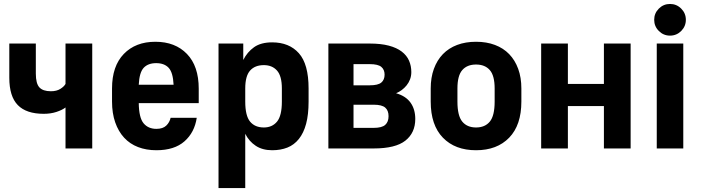

<svg xmlns="http://www.w3.org/2000/svg" viewBox="-20 -750 3545 970"><path d="M311 -207Q294 -194 265 -184.5Q236 -175 201 -175Q113 -175 70 -219Q27 -263 27 -357V-530H161V-378Q161 -328 179 -308.5Q197 -289 237 -289Q266 -289 285 -301Q304 -313 311 -326V-530H446V0H311Z M770 9Q719 9 677.5 -7Q636 -23 607 -54.5Q578 -86 562 -132Q546 -178 546 -237V-303Q546 -416 605.5 -477.5Q665 -539 765 -539Q865 -539 924.5 -477.5Q984 -416 984 -302V-229H681Q682 -155 705.5 -127Q729 -99 770 -99Q803 -99 820 -115.5Q837 -132 842 -155H974Q963 -81 912 -36Q861 9 770 9ZM769 -431Q728 -431 706 -407.5Q684 -384 681 -322H857Q854 -384 832 -407.5Q810 -431 769 -431Z M1084 -530H1209V-447Q1229 -487 1263.5 -511.5Q1298 -536 1355 -536Q1441 -536 1490 -481Q1539 -426 1539 -303V-237Q1539 -171 1526.5 -124.5Q1514 -78 1490 -48Q1466 -18 1432 -4.5Q1398 9 1355 9Q1306 9 1272 -13.5Q1238 -36 1219 -74V200H1084ZM1313 -106Q1355 -106 1379.5 -135.5Q1404 -165 1404 -237V-303Q1404 -366 1379.5 -393.5Q1355 -421 1313 -421Q1268 -421 1243.5 -393.5Q1219 -366 1219 -303V-237Q1219 -165 1243.5 -135.5Q1268 -106 1313 -106Z M1639 -530H1848Q1904 -530 1944 -519.5Q1984 -509 2009.5 -489.5Q2035 -470 2046.5 -443.5Q2058 -417 2058 -386Q2058 -366 2051.5 -349Q2045 -332 2034 -318.5Q2023 -305 2009.5 -295Q1996 -285 1981 -279Q2030 -265 2054 -231.5Q2078 -198 2078 -149Q2078 -79 2028 -39.5Q1978 0 1868 0H1639ZM1868 -104Q1909 -104 1926 -119Q1943 -134 1943 -163Q1943 -192 1926 -206.5Q1909 -221 1868 -221H1766V-104ZM1848 -319Q1890 -319 1906.5 -333Q1923 -347 1923 -373Q1923 -398 1906.5 -412Q1890 -426 1848 -426H1766V-319Z M2385 9Q2279 9 2217.5 -54.5Q2156 -118 2156 -237V-303Q2156 -358 2172 -402Q2188 -446 2217.5 -476.5Q2247 -507 2289.5 -523Q2332 -539 2385 -539Q2438 -539 2480.5 -523Q2523 -507 2552.5 -476.5Q2582 -446 2598 -402Q2614 -358 2614 -303V-237Q2614 -118 2552.5 -54.5Q2491 9 2385 9ZM2385 -106Q2430 -106 2454.5 -135.5Q2479 -165 2479 -237V-303Q2479 -368 2454.5 -396Q2430 -424 2385 -424Q2340 -424 2315.5 -396Q2291 -368 2291 -303V-237Q2291 -165 2315.5 -135.5Q2340 -106 2385 -106Z M2714 -530H2849V-326H3031V-530H3166V0H3031V-214H2849V0H2714Z M3298 -530H3432V0H3298ZM3365 -570Q3332 -570 3308.5 -593.5Q3285 -617 3285 -650Q3285 -683 3308.5 -706.5Q3332 -730 3365 -730Q3398 -730 3421.5 -706.5Q3445 -683 3445 -650Q3445 -617 3421.5 -593.5Q3398 -570 3365 -570Z"/></svg>

Font: 
Style: 㨦
Weight: 700
Designer: A.Korolkova, Vitaly Kuzmin
Foundry: ParaType Ltd
Version: Version 2.000